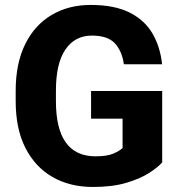

<svg xmlns="http://www.w3.org/2000/svg" viewBox="-20 -741 722 771"><path d="M631.3 -375.5V-88.9Q613.8 -68.8 577.9 -45.9Q542 -22.9 486.3 -6.6Q430.7 9.8 353.5 9.8Q260.3 9.8 190.4 -30.5Q120.6 -70.8 81.8 -147.5Q43 -224.1 43 -334.5V-376.5Q43 -486.3 81.1 -563.5Q119.1 -640.6 187.3 -680.9Q255.4 -721.2 344.2 -721.2Q439.5 -721.2 500.2 -690.7Q561 -660.2 592.3 -606.4Q623.5 -552.7 630.9 -482.9H477.5Q469.7 -536.6 440.9 -567.4Q412.1 -598.1 349.1 -598.1Q281.2 -598.1 242.9 -542.5Q204.6 -486.8 204.6 -377.4V-334.5Q204.6 -113.3 363.8 -113.3Q410.2 -113.3 435.8 -124.5Q461.4 -135.7 472.2 -146.5V-264.6H345.7V-375.5Z"/></svg>

Font: Vazirmatn UI FD ExtraBold
Style: Regular
Weight: 800
Designer: Saber Rastikerdar
Foundry: Saber Rastikerdar
Version: Version 33.003